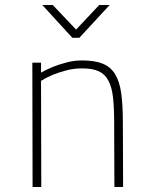

<svg xmlns="http://www.w3.org/2000/svg" viewBox="-20 -752 613 772"><path d="M111 0 110 -500H145V-460Q168 -473 195 -484Q218 -493 248 -501Q278 -509 310 -509Q361 -509 393 -496Q425 -483 443 -453.5Q461 -424 467.5 -376.5Q474 -329 474 -260L475 0H440L439 -258Q439 -318 434.5 -359.5Q430 -401 416 -427.5Q402 -454 377 -465.5Q352 -477 310 -477Q276 -477 246.5 -469Q217 -461 194 -452Q168 -441 145 -427L146 0ZM150 -732H192L286 -633L379 -732H421L299 -600H271Z"/></svg>

Font: Panefresco 1wt
Style: Regular
Weight: 250
Version: Version 1.000